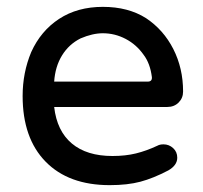

<svg xmlns="http://www.w3.org/2000/svg" viewBox="-20 -529 593 560"><path d="M46 -249Q46 -317 71 -377Q99 -439 152.5 -474Q206 -509 280 -509Q354 -509 406 -476Q457 -442 485.5 -386Q514 -330 514 -262Q514 -243 501 -230Q488 -217 468 -217H138Q146 -147 189.5 -110.5Q233 -74 308 -74Q346 -74 376.5 -81.5Q407 -89 439 -104Q446 -108 457 -108Q473 -108 485 -97Q497 -86 497 -69Q497 -47 471 -32Q427 -9 389.5 1Q352 11 300 11Q180 11 113 -57.5Q46 -126 46 -249ZM411 -291Q424 -291 423 -304Q418 -344 399 -369Q378 -399 346.5 -415.5Q315 -432 280 -432Q250 -432 215 -417Q181 -400 161 -367.5Q141 -335 138 -291Z"/></svg>

Font: 寒蝉全圆体
Style: Regular
Weight: 400
Designer: Warren2060
      Designed by Motoya company      

      [Varela Round]
      Joe Prince(Latin component); Avraham Cornf
Foundry: ChillType
Version: Version 3.200